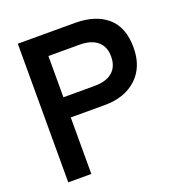

<svg xmlns="http://www.w3.org/2000/svg" viewBox="-136 -878 930 993"><g transform="rotate(-20 328.5 -381.5)"><path d="M71 0V-763H386Q498 -763 562.5 -707.5Q627 -652 627 -540Q627 -433 561 -372Q495 -311 386 -311H198V0ZM369 -422Q434 -422 468 -451.5Q502 -481 502 -536Q502 -591 467.5 -620Q433 -649 369 -649H198V-422Z"/></g></svg>

Font: Open Sauce Sans SemiBold
Style: Regular
Weight: 600
Designer: Alfredo Marco Pradil
Foundry: Creative Sauce Fz LLC
Version: Version 1.477